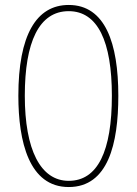

<svg xmlns="http://www.w3.org/2000/svg" viewBox="-20 -744 551 774"><path d="M457 -358C457 -570 404 -724 257 -724C126 -724 54 -602 54 -358C54 -173 97 10 257 10C416 10 457 -165 457 -358ZM80 -358C80 -574 137 -699 257 -699C374 -699 431 -577 431 -358C431 -135 374 -15 257 -15C143 -15 80 -141 80 -358Z"/></svg>

Font: Noto Sans Gurmukhi UI ExtraCondensed Thin
Style: Regular
Weight: 100
Width: 2
Designer: Jelle Bosma - Monotype Design Team
Foundry: Monotype Imaging Inc.
Version: Version 2.004